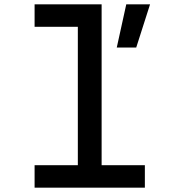

<svg xmlns="http://www.w3.org/2000/svg" viewBox="-20 -868 790 888"><path d="M140 -848H450V-104H650V0H140V-104H340V-744H140ZM520 -648 564 -848H674L610 -648Z"/></svg>

Font: Martian Mono SemiExpanded
Style: Regular
Weight: 400
Width: 6
Monospace: yes
Designer: Roman Shamin
Foundry: Evil Martians
Version: Version 1.000